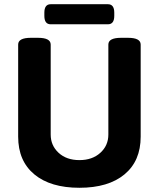

<svg xmlns="http://www.w3.org/2000/svg" viewBox="-20 -881 752 909"><path d="M220 -766Q190 -766 190 -806V-821Q190 -861 220 -861H491Q521 -861 521 -821V-806Q521 -766 491 -766ZM356 8Q219 8 142.5 -55.5Q66 -119 66 -234V-670Q66 -702 126 -702H160Q220 -702 220 -670V-244Q220 -192 257.5 -157.5Q295 -123 356 -123Q417 -123 455 -157.5Q493 -192 493 -244V-670Q493 -702 553 -702H586Q646 -702 646 -670V-234Q646 -119 569.5 -55.5Q493 8 356 8Z"/></svg>

Font: Asap
Style: Bold
Weight: 700
Designer: Pablo Cosgaya
Foundry: Omnibus-Type
Version: Version 3.001; ttfautohint (v1.8.3)